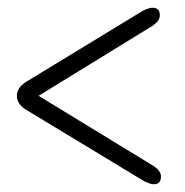

<svg xmlns="http://www.w3.org/2000/svg" viewBox="-20 -589 476 495"><path d="M395 -134Q395 -114 376.5 -114Q363.5 -114 341.5 -128L46.5 -306.5Q23.5 -321 23.5 -342Q23.5 -362.5 46.5 -377.5L338 -555Q359.5 -569 373.5 -569Q392.5 -569 392 -549Q392 -535 372.5 -522L79.5 -342L376 -161Q395 -148.5 395 -134Z"/></svg>

Font: Fraunces 144pt S050 SemiBold
Style: Regular
Weight: 600
Version: Version 1.000; ttfautohint (v1.8.3)